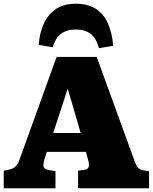

<svg xmlns="http://www.w3.org/2000/svg" viewBox="-21 -1008 818 1028"><path d="M-1 0V-94L32 -101Q52 -106 63.5 -118Q75 -130 84 -155L282 -703H497L698 -150Q709 -119 719 -109Q729 -99 748 -96L777 -91V0H397V-94L432 -99Q450 -102 454 -115Q458 -128 451 -151L439 -195H230L217 -155Q210 -133 212 -117.5Q214 -102 244 -97L276 -92V0ZM264 -296H411L343 -529H340ZM384 -988Q449 -988 491 -961.5Q533 -935 556 -884.5Q579 -834 585 -763L509 -750Q494 -805 463.5 -827.5Q433 -850 385 -850Q337 -850 306.5 -827.5Q276 -805 261 -755L186 -768Q192 -838 216 -887Q240 -936 282 -962Q324 -988 384 -988Z"/></svg>

Font: Literata 18pt Black
Style: Regular
Weight: 900
Designer: Latin by Veronika Burian and Jose Scaglione. Greek by Irene Vlachou. Cyrillic by Vera Evstafieva.
Foundry: TypeTogether
Version: Version 3.103;gftools[0.9.29]